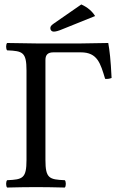

<svg xmlns="http://www.w3.org/2000/svg" viewBox="-20 -840 521 862"><path d="M141 -645C141 -645 62 -646 12 -647C6 -641 6 -620 12 -614C82 -611 99 -606 99 -523V-122C99 -39 82 -34 12 -31C6 -25 6 -4 12 2C61 1 91 0 142 0C192 0 221 1 271 2C277 -4 277 -25 271 -31C201 -34 184 -39 184 -122V-571C184 -595 196 -605 220 -605H343C418 -605 431 -555 452 -486C462 -485 471 -486 481 -490C477 -574 472 -613 466 -647C427 -646 346 -645 346 -645ZM345 -820 221 -734C208 -725 206 -720 206 -713C206 -705 212 -698 221 -698C230 -698 242 -701 263 -710L407 -768C394 -789 374 -807 345 -820Z"/></svg>

Font: Libertinus Serif Display
Style: Regular
Weight: 400
Designer: Philipp H. Poll, Khaled Hosny
Foundry: Caleb Maclennan
Version: Version 7.050;RELEASE